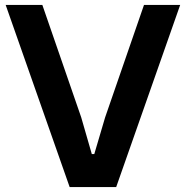

<svg xmlns="http://www.w3.org/2000/svg" viewBox="-20 -760 754 780"><path d="M3 -740H152L310 -283L353 -134H363L407 -283L565 -740H712L452 0H263Z"/></svg>

Font: Encode Sans Normal
Style: SemiBold
Weight: 600
Designer: Pablo Impallari, Andres Torresi
Foundry: Pablo Impallari, Andres Torresi
Version: Version 1.000; ttfautohint (v1.00) -l 8 -r 50 -G 200 -x 14 -